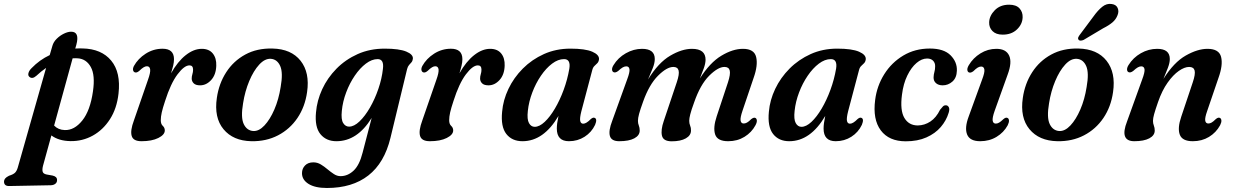

<svg xmlns="http://www.w3.org/2000/svg" viewBox="-104 -711 6302 981"><path d="M81.5 -323.5Q60 -304.5 45 -319.5Q38 -326.5 41.8 -339Q45.5 -351.5 57.5 -363Q98 -405 150 -429.5L163.5 -476Q169 -496.5 185.8 -513Q202.5 -529.5 222.8 -539.2Q243 -549 259.5 -549Q304 -549 286 -482L280.5 -463Q299 -464 318 -463.5Q414.5 -461.5 464.2 -401.2Q514 -341 501.5 -232.5Q493 -157 458 -102.2Q423 -47.5 370.2 -18.2Q317.5 11 256 10Q196 9 158.5 -19L116 135Q111 154 113.8 165.5Q116.5 177 134 180.5L164.5 186Q187.5 191 187.5 208.5Q188 220.5 179 227.8Q170 235 156 235.5L-57 239.5Q-83.5 240 -83.5 216.5Q-83.5 208.5 -77.8 201.2Q-72 194 -58 187Q-35.5 180 -26.8 171Q-18 162 -13 144.5L131.5 -364Q106 -346.5 81.5 -323.5ZM226.5 -46.5Q275.5 -44.5 316.2 -95Q357 -145.5 371 -244.5Q383 -327 360 -368.5Q337 -410 293.5 -413Q280.5 -414 267 -413L172.5 -69.5Q193.5 -47.5 226.5 -46.5Z M586.5 -341Q579 -342.5 576.2 -351.2Q573.5 -360 580 -373.5Q601 -411.5 640.5 -436.8Q680 -462 726.5 -462Q785 -462 785 -408.5Q785 -393.5 780.8 -375.2Q776.5 -357 770 -336.5Q804 -397 845 -429.2Q886 -461.5 927 -461.5Q964 -461.5 983.2 -437.8Q1002.5 -414 1001 -375Q999.5 -329 974.8 -302Q950 -275 918.5 -275Q896 -275 885.8 -285.2Q875.5 -295.5 875.5 -309.5Q875.5 -321 879 -332Q882.5 -343 882.5 -355Q882.5 -377 864 -377Q837.5 -377 802.8 -330.8Q768 -284.5 739.5 -195Q727.5 -159 722.5 -136.8Q717.5 -114.5 717.5 -97Q717.5 -77 727.8 -67.8Q738 -58.5 738 -44.5Q738 -22.5 705 -6Q672 10.5 619 10.5Q576.5 10.5 568.8 -16.8Q561 -44 580 -95L652 -303Q665.5 -340.5 663.2 -356.5Q661 -372.5 646.5 -372.5Q639 -372.5 630 -367.2Q621 -362 607 -348.5Q595 -338.5 586.5 -341Z M1288 -463Q1384 -461 1431.8 -400.5Q1479.5 -340 1465 -240.5Q1454.5 -165.5 1415.8 -108.2Q1377 -51 1316.5 -19.5Q1256 12 1180 10.5Q1087 8.5 1038 -50.8Q989 -110 1004 -211Q1014.5 -284 1051.8 -341.8Q1089 -399.5 1149 -432.2Q1209 -465 1288 -463ZM1190 -41.5Q1219 -40 1247.2 -70Q1275.5 -100 1297.8 -151.5Q1320 -203 1330 -266.5Q1343 -339 1327.8 -373.5Q1312.5 -408 1280 -410.5Q1249.5 -412.5 1220.5 -381Q1191.5 -349.5 1169.5 -297Q1147.5 -244.5 1138 -183.5Q1125.5 -111 1141.2 -77.5Q1157 -44 1190 -41.5Z M1891 -6.5Q1860 121.5 1778 185.5Q1696 249.5 1566.5 249.5Q1505.5 249.5 1472.2 228.5Q1439 207.5 1439 174Q1439 150.5 1454.5 134.5Q1470 118.5 1497 118.5Q1517.5 118.5 1535.2 129.2Q1553 140 1569.2 153.8Q1585.5 167.5 1601.8 178.2Q1618 189 1636 189Q1672.5 189 1702.5 161Q1732.5 133 1748.5 69.5L1795 -108.5Q1721.5 10.5 1615 10.5Q1562.5 10.5 1533 -25.8Q1503.5 -62 1510.5 -136.5Q1515.5 -197 1542.2 -255Q1569 -313 1615.2 -360Q1661.5 -407 1723.8 -434.8Q1786 -462.5 1861.5 -462.5Q1935.5 -462.5 1971.8 -447.5Q2008 -432.5 2005.5 -410.5Q2004 -399 1998.2 -392.5Q1992.5 -386 1986 -378.8Q1979.5 -371.5 1976 -358ZM1642.5 -144.5Q1638 -100.5 1649.5 -82.2Q1661 -64 1679.5 -64Q1705 -64 1733 -90.8Q1761 -117.5 1786.2 -161.2Q1811.5 -205 1829.2 -256.8Q1847 -308.5 1852.5 -359Q1859 -409 1825.5 -409Q1796 -409 1765.5 -386Q1735 -363 1708.8 -324.5Q1682.5 -286 1664.8 -239Q1647 -192 1642.5 -144.5Z M2060 -341Q2052.5 -342.5 2049.8 -351.2Q2047 -360 2053.5 -373.5Q2074.5 -411.5 2114 -436.8Q2153.5 -462 2200 -462Q2258.5 -462 2258.5 -408.5Q2258.5 -393.5 2254.2 -375.2Q2250 -357 2243.5 -336.5Q2277.5 -397 2318.5 -429.2Q2359.5 -461.5 2400.5 -461.5Q2437.5 -461.5 2456.8 -437.8Q2476 -414 2474.5 -375Q2473 -329 2448.2 -302Q2423.5 -275 2392 -275Q2369.5 -275 2359.2 -285.2Q2349 -295.5 2349 -309.5Q2349 -321 2352.5 -332Q2356 -343 2356 -355Q2356 -377 2337.5 -377Q2311 -377 2276.2 -330.8Q2241.5 -284.5 2213 -195Q2201 -159 2196 -136.8Q2191 -114.5 2191 -97Q2191 -77 2201.2 -67.8Q2211.5 -58.5 2211.5 -44.5Q2211.5 -22.5 2178.5 -6Q2145.5 10.5 2092.5 10.5Q2050 10.5 2042.2 -16.8Q2034.5 -44 2053.5 -95L2125.5 -303Q2139 -340.5 2136.8 -356.5Q2134.5 -372.5 2120 -372.5Q2112.5 -372.5 2103.5 -367.2Q2094.5 -362 2080.5 -348.5Q2068.5 -338.5 2060 -341Z M2866.5 -143Q2857.5 -107.5 2860.5 -93.2Q2863.5 -79 2876 -79Q2891.5 -79 2914.5 -102.5Q2926 -112.5 2934 -109Q2949 -103.5 2936.5 -73Q2918.5 -35 2882.8 -12.2Q2847 10.5 2803 10.5Q2741 10.5 2741 -54Q2741 -67 2743 -82.2Q2745 -97.5 2749.5 -118.5Q2673.5 10.5 2565.5 10.5Q2512 10.5 2483 -26.5Q2454 -63.5 2461.5 -140Q2466.5 -199.5 2493.8 -256.8Q2521 -314 2567.2 -360.5Q2613.5 -407 2675.2 -434.8Q2737 -462.5 2810.5 -462.5Q2886 -462.5 2922.2 -446.8Q2958.5 -431 2956.5 -408Q2955 -395.5 2948.2 -388.5Q2941.5 -381.5 2933.8 -374.5Q2926 -367.5 2922.5 -354.5ZM2593 -145Q2588 -101 2598.8 -82Q2609.5 -63 2628 -63Q2652 -63 2679 -88.2Q2706 -113.5 2731.2 -156.2Q2756.5 -199 2776 -252Q2795.5 -305 2805 -360.5Q2812.5 -409 2778 -409Q2747.5 -409 2716.8 -385.8Q2686 -362.5 2659.8 -324Q2633.5 -285.5 2615.8 -238.8Q2598 -192 2593 -145Z M3287.5 -93 3354 -291Q3368 -332.5 3363.2 -350.8Q3358.5 -369 3336.5 -369Q3303 -369 3258 -324Q3213 -279 3182 -192Q3167 -150.5 3161.2 -128.8Q3155.5 -107 3155.5 -93.5Q3155.5 -80.5 3160 -69.5Q3164.5 -58.5 3164.5 -44Q3164.5 -19 3137 -4.2Q3109.5 10.5 3060 10.5Q3020 10.5 3012.2 -16.2Q3004.5 -43 3024 -93.5L3100.5 -305.5Q3114.5 -342.5 3112.2 -357.2Q3110 -372 3096 -372Q3087.5 -372 3078 -366.8Q3068.5 -361.5 3054 -348Q3040.5 -338 3031.5 -342Q3024 -345 3023.2 -355Q3022.5 -365 3030.5 -378Q3053.5 -416 3093.5 -438.8Q3133.5 -461.5 3176.5 -461.5Q3241.5 -461.5 3241.5 -409.5Q3241.5 -388.5 3231 -362.5Q3220.5 -336.5 3207 -305Q3260 -391 3320 -426.2Q3380 -461.5 3431.5 -461.5Q3501.5 -461.5 3501 -405Q3500.5 -386 3492 -362.2Q3483.5 -338.5 3472 -310Q3523 -391 3581.5 -426.2Q3640 -461.5 3692 -461.5Q3749.5 -461.5 3759.5 -419.5Q3769.5 -377.5 3746.5 -313L3690 -146Q3677.5 -109.5 3680 -94.8Q3682.5 -80 3696 -80Q3704 -80 3712.8 -84.8Q3721.5 -89.5 3734.5 -102.5Q3747.5 -112.5 3755.5 -108.5Q3762 -105.5 3763 -95.8Q3764 -86 3756 -71Q3736.5 -34.5 3700 -12Q3663.5 10.5 3616.5 10.5Q3561.5 10.5 3550 -24Q3538.5 -58.5 3558 -117L3615.5 -290.5Q3629 -332 3624.5 -350.5Q3620 -369 3597.5 -369Q3564.5 -369 3519.2 -323.8Q3474 -278.5 3442.5 -187.5Q3428 -148 3422.8 -127Q3417.5 -106 3417.5 -94Q3417.5 -80 3422.2 -69Q3427 -58 3426.5 -44Q3426.5 -19 3400 -4Q3373.5 11 3328 11Q3285 11 3278.2 -17.8Q3271.5 -46.5 3287.5 -93Z M4229.5 -143Q4220.5 -107.5 4223.5 -93.2Q4226.5 -79 4239 -79Q4254.5 -79 4277.5 -102.5Q4289 -112.5 4297 -109Q4312 -103.5 4299.5 -73Q4281.5 -35 4245.8 -12.2Q4210 10.5 4166 10.5Q4104 10.5 4104 -54Q4104 -67 4106 -82.2Q4108 -97.5 4112.5 -118.5Q4036.5 10.5 3928.5 10.5Q3875 10.5 3846 -26.5Q3817 -63.5 3824.5 -140Q3829.5 -199.5 3856.8 -256.8Q3884 -314 3930.2 -360.5Q3976.5 -407 4038.2 -434.8Q4100 -462.5 4173.5 -462.5Q4249 -462.5 4285.2 -446.8Q4321.5 -431 4319.5 -408Q4318 -395.5 4311.2 -388.5Q4304.5 -381.5 4296.8 -374.5Q4289 -367.5 4285.5 -354.5ZM3956 -145Q3951 -101 3961.8 -82Q3972.5 -63 3991 -63Q4015 -63 4042 -88.2Q4069 -113.5 4094.2 -156.2Q4119.5 -199 4139 -252Q4158.5 -305 4168 -360.5Q4175.5 -409 4141 -409Q4110.5 -409 4079.8 -385.8Q4049 -362.5 4022.8 -324Q3996.5 -285.5 3978.8 -238.8Q3961 -192 3956 -145Z M4633 -412Q4605.5 -412 4578.8 -389.2Q4552 -366.5 4531.8 -325Q4511.5 -283.5 4504.5 -227Q4494 -147 4516.8 -108.5Q4539.5 -70 4585.5 -70Q4620 -70.5 4649.8 -90.2Q4679.5 -110 4699 -150Q4707.5 -161 4713.8 -167.2Q4720 -173.5 4729 -173Q4738.5 -173 4743.8 -163.2Q4749 -153.5 4743 -134.5Q4731 -95 4702.8 -62Q4674.5 -29 4629.5 -9Q4584.5 11 4524 11Q4438 11 4396.2 -45Q4354.5 -101 4367.5 -200.5Q4376.5 -272 4414 -331.8Q4451.5 -391.5 4511.2 -427.2Q4571 -463 4647 -463Q4718.5 -463 4752.8 -428.5Q4787 -394 4785 -349.5Q4784 -313.5 4762.2 -294.2Q4740.5 -275 4712.5 -275Q4691 -275 4678.2 -286.2Q4665.5 -297.5 4666 -316Q4666.5 -330.5 4670.2 -343.2Q4674 -356 4674 -372Q4674.5 -389.5 4663.5 -400.8Q4652.5 -412 4633 -412Z M5019 -534Q4985 -534 4967 -552.2Q4949 -570.5 4950 -597Q4951 -630.5 4978.8 -658.8Q5006.5 -687 5052 -687Q5088 -687 5105 -668.2Q5122 -649.5 5121 -622.5Q5120 -587.5 5092.2 -560.8Q5064.5 -534 5019 -534ZM4978 -144.5Q4965.5 -109 4968 -94.2Q4970.5 -79.5 4984 -79.5Q4992 -79.5 5000.8 -84.5Q5009.5 -89.5 5022.5 -102Q5035 -113 5043.5 -108.5Q5050.5 -105.5 5051.2 -95.5Q5052 -85.5 5044.5 -70.5Q5024.5 -34 4987.8 -11.8Q4951 10.5 4904.5 10.5Q4851.5 10.5 4837.5 -23.5Q4823.5 -57.5 4845.5 -116L4914 -304.5Q4928 -341 4925.5 -356Q4923 -371 4909 -371Q4901 -371 4891.8 -365.8Q4882.5 -360.5 4869 -347Q4855.5 -337 4846.5 -341Q4839.5 -344 4838.5 -353.8Q4837.5 -363.5 4846 -378Q4868 -415 4905.5 -438.2Q4943 -461.5 4987 -461.5Q5036 -461.5 5052 -427.2Q5068 -393 5044.5 -330Z M5406 -463Q5502 -461 5549.8 -400.5Q5597.5 -340 5583 -240.5Q5572.5 -165.5 5533.8 -108.2Q5495 -51 5434.5 -19.5Q5374 12 5298 10.5Q5205 8.5 5156 -50.8Q5107 -110 5122 -211Q5132.5 -284 5169.8 -341.8Q5207 -399.5 5267 -432.2Q5327 -465 5406 -463ZM5308 -41.5Q5337 -40 5365.2 -70Q5393.5 -100 5415.8 -151.5Q5438 -203 5448 -266.5Q5461 -339 5445.8 -373.5Q5430.5 -408 5398 -410.5Q5367.5 -412.5 5338.5 -381Q5309.5 -349.5 5287.5 -297Q5265.5 -244.5 5256 -183.5Q5243.5 -111 5259.2 -77.5Q5275 -44 5308 -41.5ZM5483 -627Q5505.5 -658.5 5528 -676.5Q5550.5 -694.5 5576 -690.5Q5599 -687.5 5606.5 -670.2Q5614 -653 5606 -633.5Q5598 -612 5579.8 -596.5Q5561.5 -581 5532.5 -566.5L5432.5 -507Q5424.5 -503.5 5417 -503.5Q5409.5 -503.5 5406.5 -508.5Q5402.5 -514 5405.5 -520.8Q5408.5 -527.5 5414 -534.5Z M5663 -342Q5655 -345 5654.5 -355.2Q5654 -365.5 5662 -378.5Q5685.5 -416.5 5725 -439Q5764.5 -461.5 5808.5 -461.5Q5873 -461.5 5873 -409.5Q5873 -390.5 5863.5 -365.2Q5854 -340 5840.5 -308Q5894 -393 5954.5 -427.2Q6015 -461.5 6065.5 -461.5Q6124.5 -461.5 6135 -420.2Q6145.5 -379 6121.5 -312.5L6064 -144Q6051.5 -109 6054 -94.5Q6056.5 -80 6070 -80Q6078 -80 6086.5 -84.8Q6095 -89.5 6108 -102.5Q6120.5 -113 6129 -108.5Q6135.5 -105.5 6136.5 -95.8Q6137.5 -86 6130 -71Q6109.5 -33.5 6073.2 -11.5Q6037 10.5 5990.5 10.5Q5936.5 10.5 5924 -23Q5911.5 -56.5 5931.5 -115L5990 -289.5Q6004.5 -332 5999.8 -350.5Q5995 -369 5971.5 -369Q5948.5 -369 5919.2 -348.8Q5890 -328.5 5861.8 -288.8Q5833.5 -249 5813 -190Q5798.5 -148.5 5792.8 -127.5Q5787 -106.5 5787 -93.5Q5787 -80.5 5791.5 -69.2Q5796 -58 5796 -44Q5796 -19 5768.2 -4.2Q5740.5 10.5 5691.5 10.5Q5615 10.5 5654.5 -90.5L5731.5 -304Q5746 -342.5 5743.8 -357.2Q5741.5 -372 5727 -372Q5719 -372 5709.5 -366.8Q5700 -361.5 5686 -348.5Q5672 -338 5663 -342Z"/></svg>

Font: Fraunces 72pt Soft SemiBold
Style: Italic
Weight: 600
Italic angle: -16°
Version: Version 1.000;[b76b70a41]